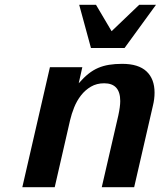

<svg xmlns="http://www.w3.org/2000/svg" viewBox="-20 -780 670 800"><path d="M188 -500H323L308 -433Q329 -457 348.5 -472.5Q368 -488 389 -497Q410 -506 434.5 -510Q459 -514 489 -514Q557 -514 590.5 -482.5Q624 -451 624 -394Q624 -367 617 -339L539 0H404L473 -299Q481 -336 481 -359Q481 -433 414 -433Q383 -433 359 -419Q335 -405 317.5 -382.5Q300 -360 289 -332.5Q278 -305 272 -279L208 0H73ZM499 -580H359L310 -760H380L445 -650L560 -760H630Z"/></svg>

Font: Perun
Style: Bold Italic
Weight: 700
Italic angle: -12°
Foundry: Copyright (c) Stefan Peev, Context Ltd, 2016
Version: Version 1.027